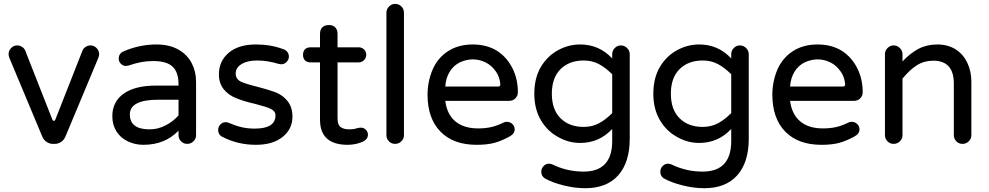

<svg xmlns="http://www.w3.org/2000/svg" viewBox="-20 -739 5120 994"><path d="M199.2 -31.2 29.3 -437.5Q24.4 -450.2 24.4 -458Q24.4 -476.6 37.6 -490.2Q50.8 -503.9 69.3 -503.9Q82 -503.9 93.8 -496.6Q105.5 -489.3 110.4 -477.5L251 -120.1Q253.9 -113.3 258.8 -113.3Q263.7 -113.3 266.6 -120.1L407.2 -477.5Q412.1 -489.3 423.8 -496.6Q435.5 -503.9 448.2 -503.9Q466.8 -503.9 480 -490.2Q493.2 -476.6 493.2 -458Q493.2 -450.2 488.3 -437.5L318.4 -31.2Q311.5 -14.6 296.4 -4.4Q281.2 5.9 263.7 5.9H253.9Q236.3 5.9 221.2 -4.4Q206.1 -14.6 199.2 -31.2Z M642.6 -6.8Q604.5 -24.4 583 -58.6Q561.5 -92.8 561.5 -136.7Q561.5 -212.9 620.6 -254.4Q679.7 -295.9 787.1 -295.9H904.3V-302.7Q904.3 -365.2 873.5 -394Q842.8 -422.9 774.4 -422.9Q739.3 -422.9 710.9 -417.5Q682.6 -412.1 644.5 -399.4L631.8 -397.5Q617.2 -397.5 606 -408.7Q594.7 -419.9 594.7 -435.5Q594.7 -462.9 621.1 -473.6Q703.1 -508.8 790 -508.8Q857.4 -508.8 905.3 -481.4Q950.2 -455.1 972.7 -411.6Q995.1 -368.2 995.1 -315.4V-39.1Q995.1 -20.5 981.4 -7.3Q967.8 5.9 949.2 5.9Q930.7 5.9 917.5 -7.3Q904.3 -20.5 904.3 -39.1V-62.5Q834 10.7 721.7 10.7Q679.7 10.7 642.6 -6.8ZM904.3 -141.6V-222.7H798.8Q652.3 -222.7 652.3 -146.5Q652.3 -69.3 754.9 -69.3Q796.9 -69.3 836.4 -89.4Q876 -109.4 904.3 -141.6Z M1126 -33.2Q1109.4 -44.9 1109.4 -66.4Q1109.4 -82 1120.6 -94.2Q1131.8 -106.4 1148.4 -106.4Q1158.2 -106.4 1166 -102.5Q1199.2 -87.9 1230.5 -80.6Q1261.7 -73.2 1298.8 -73.2Q1406.2 -73.2 1406.2 -141.6Q1406.2 -163.1 1382.8 -174.8Q1358.4 -186.5 1300.8 -201.2Q1244.1 -213.9 1206.1 -229.5Q1164.1 -245.1 1138.7 -276.4Q1113.3 -307.6 1113.3 -353.5Q1113.3 -422.9 1164.1 -465.8Q1214.8 -508.8 1304.7 -508.8Q1382.8 -508.8 1446.3 -484.4Q1460 -480.5 1467.8 -469.7Q1475.6 -459 1475.6 -446.3Q1475.6 -430.7 1463.9 -418.5Q1452.1 -406.2 1435.5 -406.2L1422.9 -408.2Q1364.3 -425.8 1311.5 -425.8Q1260.7 -425.8 1230.5 -407.2Q1200.2 -388.7 1200.2 -358.4Q1200.2 -330.1 1226.6 -316.4Q1254.9 -303.7 1311.5 -290Q1364.3 -276.4 1405.3 -261.7Q1445.3 -246.1 1469.7 -214.4Q1494.1 -182.6 1494.1 -134.8Q1494.1 -71.3 1443.4 -30.3Q1392.6 10.7 1304.7 10.7Q1208 10.7 1126 -33.2Z M1884.8 -42Q1884.8 -19.5 1861.3 -6.8Q1823.2 10.7 1780.3 10.7Q1636.7 10.7 1636.7 -119.1V-416H1587.9Q1569.3 -416 1559.1 -426.3Q1548.8 -436.5 1548.8 -455.1Q1548.8 -473.6 1559.1 -483.9Q1569.3 -494.1 1587.9 -494.1H1636.7V-563.5Q1636.7 -585.9 1648.9 -597.7Q1661.1 -609.4 1682.6 -609.4Q1704.1 -609.4 1715.8 -597.2Q1727.5 -585 1727.5 -563.5V-494.1H1836.9Q1853.5 -494.1 1864.7 -482.9Q1876 -471.7 1876 -455.1Q1876 -439.5 1864.7 -427.7Q1853.5 -416 1836.9 -416H1727.5V-127Q1727.5 -92.8 1743.2 -81.1Q1758.8 -69.3 1790 -69.3Q1810.5 -69.3 1829.1 -75.2Q1831.1 -75.2 1832 -76.2Q1841.8 -78.1 1848.6 -78.1Q1863.3 -78.1 1874 -67.4Q1884.8 -56.6 1884.8 -42Z M1980.5 -39.1V-672.9Q1980.5 -691.4 1993.7 -705.1Q2006.8 -718.8 2025.4 -718.8Q2044.9 -718.8 2058.1 -705.6Q2071.3 -692.4 2071.3 -672.9V-39.1Q2071.3 -20.5 2057.6 -7.3Q2043.9 5.9 2025.4 5.9Q2006.8 5.9 1993.7 -7.3Q1980.5 -20.5 1980.5 -39.1Z M2193.4 -249Q2193.4 -315.4 2218.8 -377Q2245.1 -438.5 2298.8 -473.6Q2352.5 -508.8 2427.7 -508.8Q2500 -508.8 2553.7 -475.6Q2604.5 -442.4 2632.8 -386.2Q2661.1 -330.1 2661.1 -261.7Q2661.1 -243.2 2648.4 -230Q2635.7 -216.8 2615.2 -216.8H2285.2Q2293.9 -147.5 2337.4 -110.8Q2380.9 -74.2 2455.1 -74.2Q2494.1 -74.2 2524.9 -81.5Q2555.7 -88.9 2586.9 -104.5Q2593.8 -108.4 2604.5 -108.4Q2620.1 -108.4 2632.3 -97.2Q2644.5 -85.9 2644.5 -69.3Q2644.5 -46.9 2618.2 -32.2Q2577.1 -9.8 2540 0.5Q2502.9 10.7 2447.3 10.7Q2327.1 10.7 2260.3 -57.6Q2193.4 -126 2193.4 -249ZM2570.3 -303.7Q2566.4 -342.8 2546.9 -369.1Q2525.4 -400.4 2493.7 -416Q2461.9 -431.6 2427.7 -431.6Q2396.5 -431.6 2362.3 -417Q2328.1 -400.4 2308.1 -367.7Q2288.1 -335 2285.2 -291H2558.6Q2571.3 -291 2570.3 -303.7Z M2800.8 184.6Q2782.2 172.9 2782.2 149.4Q2782.2 133.8 2793.9 121.1Q2805.7 108.4 2822.3 108.4Q2830.1 108.4 2839.8 112.3Q2916 149.4 3001 149.4Q3149.4 149.4 3149.4 -8.8V-71.3Q3082 1 2983.4 1Q2924.8 1 2872.1 -28.3Q2814.5 -58.6 2780.3 -116.7Q2746.1 -174.8 2746.1 -253.9Q2746.1 -335.9 2781.2 -394.5Q2815.4 -450.2 2869.6 -479.5Q2923.8 -508.8 2983.4 -508.8Q3082 -508.8 3149.4 -436.5V-458Q3149.4 -476.6 3162.6 -490.2Q3175.8 -503.9 3194.3 -503.9Q3212.9 -503.9 3226.6 -490.2Q3240.2 -476.6 3240.2 -458V-21.5Q3240.2 101.6 3180.7 168.5Q3121.1 235.4 3009.8 235.4Q2955.1 235.4 2897 220.7Q2838.9 206.1 2800.8 184.6ZM3149.4 -153.3V-354.5Q3114.3 -389.6 3079.6 -407.7Q3044.9 -425.8 3002 -425.8Q2926.8 -425.8 2881.8 -380.9Q2836.9 -335.9 2836.9 -253.9Q2836.9 -171.9 2881.8 -127Q2926.8 -82 3002 -82Q3044.9 -82 3079.6 -100.1Q3114.3 -118.2 3149.4 -153.3Z M3417 184.6Q3398.4 172.9 3398.4 149.4Q3398.4 133.8 3410.2 121.1Q3421.9 108.4 3438.5 108.4Q3446.3 108.4 3456.1 112.3Q3532.2 149.4 3617.2 149.4Q3765.6 149.4 3765.6 -8.8V-71.3Q3698.2 1 3599.6 1Q3541 1 3488.3 -28.3Q3430.7 -58.6 3396.5 -116.7Q3362.3 -174.8 3362.3 -253.9Q3362.3 -335.9 3397.5 -394.5Q3431.6 -450.2 3485.8 -479.5Q3540 -508.8 3599.6 -508.8Q3698.2 -508.8 3765.6 -436.5V-458Q3765.6 -476.6 3778.8 -490.2Q3792 -503.9 3810.5 -503.9Q3829.1 -503.9 3842.8 -490.2Q3856.4 -476.6 3856.4 -458V-21.5Q3856.4 101.6 3796.9 168.5Q3737.3 235.4 3626 235.4Q3571.3 235.4 3513.2 220.7Q3455.1 206.1 3417 184.6ZM3765.6 -153.3V-354.5Q3730.5 -389.6 3695.8 -407.7Q3661.1 -425.8 3618.2 -425.8Q3543 -425.8 3498 -380.9Q3453.1 -335.9 3453.1 -253.9Q3453.1 -171.9 3498 -127Q3543 -82 3618.2 -82Q3661.1 -82 3695.8 -100.1Q3730.5 -118.2 3765.6 -153.3Z M3978.5 -249Q3978.5 -315.4 4003.9 -377Q4030.3 -438.5 4084 -473.6Q4137.7 -508.8 4212.9 -508.8Q4285.2 -508.8 4338.9 -475.6Q4389.6 -442.4 4418 -386.2Q4446.3 -330.1 4446.3 -261.7Q4446.3 -243.2 4433.6 -230Q4420.9 -216.8 4400.4 -216.8H4070.3Q4079.1 -147.5 4122.6 -110.8Q4166 -74.2 4240.2 -74.2Q4279.3 -74.2 4310.1 -81.5Q4340.8 -88.9 4372.1 -104.5Q4378.9 -108.4 4389.6 -108.4Q4405.3 -108.4 4417.5 -97.2Q4429.7 -85.9 4429.7 -69.3Q4429.7 -46.9 4403.3 -32.2Q4362.3 -9.8 4325.2 0.5Q4288.1 10.7 4232.4 10.7Q4112.3 10.7 4045.4 -57.6Q3978.5 -126 3978.5 -249ZM4355.5 -303.7Q4351.6 -342.8 4332 -369.1Q4310.5 -400.4 4278.8 -416Q4247.1 -431.6 4212.9 -431.6Q4181.6 -431.6 4147.5 -417Q4113.3 -400.4 4093.3 -367.7Q4073.2 -335 4070.3 -291H4343.8Q4356.4 -291 4355.5 -303.7Z M4561.5 -39.1V-458Q4561.5 -476.6 4574.7 -490.2Q4587.9 -503.9 4606.4 -503.9Q4625 -503.9 4638.7 -490.2Q4652.3 -476.6 4652.3 -458V-420.9Q4692.4 -463.9 4735.4 -486.3Q4778.3 -508.8 4833 -508.8Q4886.7 -508.8 4927.7 -483.4Q4966.8 -458 4987.8 -414.1Q5008.8 -370.1 5008.8 -316.4V-39.1Q5008.8 -20.5 4995.1 -7.3Q4981.4 5.9 4962.9 5.9Q4944.3 5.9 4931.2 -7.3Q4918 -20.5 4918 -39.1V-306.6Q4918 -424.8 4811.5 -424.8Q4764.6 -424.8 4727.1 -401.4Q4689.5 -377.9 4652.3 -332V-39.1Q4652.3 -20.5 4638.7 -7.3Q4625 5.9 4606.4 5.9Q4587.9 5.9 4574.7 -7.3Q4561.5 -20.5 4561.5 -39.1Z"/></svg>

Font: jf-openhuninn-1.1
Style: Regular
Weight: 400
Designer: [Kosugi Maru]
      Designed by Motoya company      

      [Varela Round]
      Joe Prince(Latin component); Avraham Co
Foundry: justfont CO.,LTD.
Version: 1.1